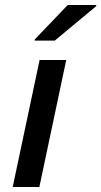

<svg xmlns="http://www.w3.org/2000/svg" viewBox="-20 -751 407 771"><path d="M120 -593 119 -588H200L366 -726L367 -731H252ZM139 -510 31 0H138L246 -510Z"/></svg>

Font: Saira UNSAM Medium Italic
Style: Regular
Weight: 500
Italic angle: -12°
Designer: Hector Gatti with collaboration of the Omnibus-Type team
Foundry: Omnibus-Type
Version: Version 0.072;PS 000.072;hotconv 1.0.88;makeotf.lib2.5.64775